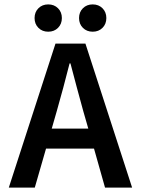

<svg xmlns="http://www.w3.org/2000/svg" viewBox="-20 -852 640 872"><path d="M238 -348 215 -268H381L358 -348Q344 -400 329 -454.5Q314 -509 300 -564H296Q282 -509 267.5 -454.5Q253 -400 238 -348ZM20 0 232 -654H368L580 0H457L407 -177H189L138 0ZM199 -708Q172 -708 154.5 -725.5Q137 -743 137 -770Q137 -797 154.5 -814.5Q172 -832 199 -832Q226 -832 243.5 -814.5Q261 -797 261 -770Q261 -743 243.5 -725.5Q226 -708 199 -708ZM401 -708Q374 -708 356.5 -725.5Q339 -743 339 -770Q339 -797 356.5 -814.5Q374 -832 401 -832Q428 -832 445.5 -814.5Q463 -797 463 -770Q463 -743 445.5 -725.5Q428 -708 401 -708Z"/></svg>

Font: Source Code Pro Semibold
Style: Regular
Weight: 600
Monospace: yes
Designer: Paul D. Hunt, Teo Tuominen
Foundry: Adobe Systems Incorporated
Version: Version 2.030;PS 1.000;hotconv 16.6.51;makeotf.lib2.5.65220